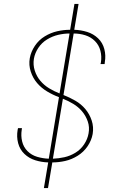

<svg xmlns="http://www.w3.org/2000/svg" viewBox="-20 -858 616 980"><path d="M204 102H225L247 -29Q280 -29 313 -36.5Q346 -44 376.5 -63Q407 -82 427 -111.5Q447 -141 453 -174Q459 -210 448 -243Q437 -276 415.5 -301.5Q394 -327 364.5 -344Q335 -361 304 -373L356 -687Q387 -687 415.5 -678Q444 -669 464.5 -648.5Q485 -628 492.5 -599Q500 -570 495 -539Q494 -535 493 -531H514Q515 -536 515 -541Q521 -575 512.5 -607.5Q504 -640 480.5 -662.5Q457 -685 425 -695Q393 -705 359 -706L381 -838H360L338 -706Q305 -706 272 -698.5Q239 -691 208.5 -672.5Q178 -654 158 -624Q138 -594 132 -561Q126 -526 137 -492.5Q148 -459 169.5 -434Q191 -409 220 -391.5Q249 -374 281 -362L229 -48Q199 -49 170 -57.5Q141 -66 120.5 -86.5Q100 -107 93 -136Q86 -165 91 -196Q91 -200 92 -204H72Q71 -200 70 -195Q64 -160 72.5 -127.5Q81 -95 104.5 -72.5Q128 -50 160 -40Q192 -30 226 -29ZM284 -381Q256 -392 230.5 -407.5Q205 -423 186 -445.5Q167 -468 157.5 -497.5Q148 -527 153 -558Q158 -587 175.5 -613.5Q193 -640 220 -656.5Q247 -673 276.5 -680Q306 -687 335 -687ZM250 -48 301 -354Q329 -343 354.5 -327.5Q380 -312 399 -289.5Q418 -267 428 -238Q438 -209 432 -177Q427 -148 409.5 -121.5Q392 -95 365 -78.5Q338 -62 308.5 -55.5Q279 -49 250 -48Z"/></svg>

Font: Iosevka Sparkle Thin
Style: Italic
Weight: 100
Italic angle: -9°
Designer: Belleve Invis
Foundry: Belleve Invis
Version: Version 4.5.0; ttfautohint (v1.8.3)